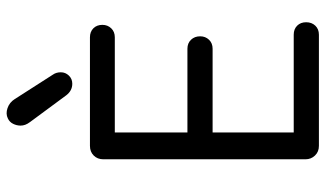

<svg xmlns="http://www.w3.org/2000/svg" viewBox="-224 -771 995 587"><g transform="rotate(-90 273.5 -477.5)"><path d="M121 0Q103 0 91.5 -12Q80 -24 80 -41V-659Q80 -677 91.5 -688.5Q103 -700 121 -700H162V0ZM138 -624V-700H453Q470 -700 480.5 -689.5Q491 -679 491 -662Q491 -646 480.5 -635Q470 -624 453 -624ZM126 -325V-402H418Q435 -402 445.5 -391Q456 -380 456 -363Q456 -347 445.5 -336Q435 -325 418 -325ZM145 0V-77H461Q478 -77 488.5 -66.5Q499 -56 499 -39Q499 -22 488.5 -11Q478 0 461 0ZM311 -754Q290 -754 276 -772L194 -883Q188 -891 185.5 -898Q183 -905 183 -912Q183 -924 188.5 -935Q194 -946 205 -951Q219 -958 236.5 -952Q254 -946 264 -930L339 -813Q346 -803 346 -789Q346 -775 336 -764.5Q326 -754 311 -754Z"/></g></svg>

Font: National Park
Style: Regular
Weight: 400
Designer: Andrea Herstowski, Ben Hoepner
Version: Version 1.009